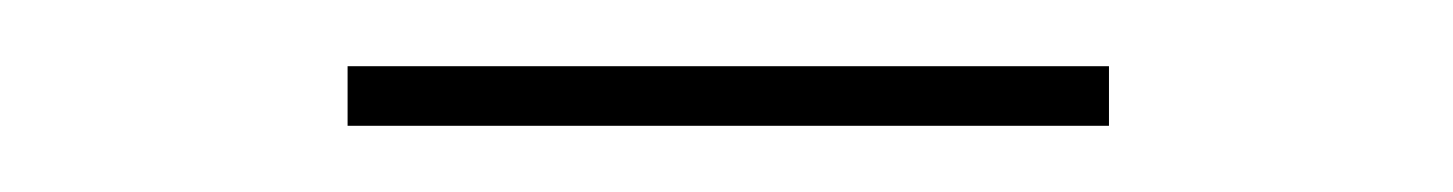

<svg xmlns="http://www.w3.org/2000/svg" viewBox="-20 -529 439 58"><path d="M315 -491V-509H85V-491Z"/></svg>

Font: Josefin Slab Thin ExtraLight
Style: Regular
Weight: 250
Version: Version 2.000